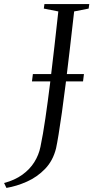

<svg xmlns="http://www.w3.org/2000/svg" viewBox="-110 -763 457 940"><path d="M-78.5 157 -90 133Q-37.5 119 -0.8 92.5Q36 66 58 30.8Q80 -4.5 88 -44Q100.5 -103.5 112.2 -184Q124 -264.5 135.2 -355.2Q146.5 -446 156.5 -536.5Q166.5 -627 175.5 -707L104.5 -721L107.5 -743H327L324 -721L253 -707Q242 -609 231.5 -519.5Q221 -430 211.5 -352.2Q202 -274.5 193 -211.8Q184 -149 176.8 -104.5Q169.5 -60 164.5 -37Q149.5 23.5 111 63.5Q72.5 103.5 22.2 126Q-28 148.5 -78.5 157ZM46.5 -364.5 51 -400.5H301L296.5 -364.5Z"/></svg>

Font: Merriweather 120pt Light
Style: Italic
Weight: 300
Italic angle: -7.8°
Version: Version 2.101